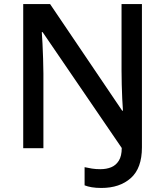

<svg xmlns="http://www.w3.org/2000/svg" viewBox="-20 -734 818 951"><path d="M482 197Q455 197 434.5 193.5Q414 190 399 184V94Q416 98 435.5 101Q455 104 477 104Q507 104 530.5 94.5Q554 85 568.5 62Q583 39 583 -1L191 -575H187Q189 -553 190.5 -517.5Q192 -482 193.5 -443Q195 -404 195 -370V0H95V-714H228L585 -186H589Q587 -210 585.5 -244Q584 -278 583 -315Q582 -352 582 -385V-714H683V-4Q683 99 628 148Q573 197 482 197Z"/></svg>

Font: Noto Sans Javanese Medium
Style: Regular
Weight: 500
Version: Version 2.004